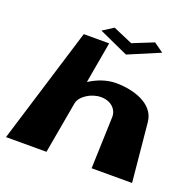

<svg xmlns="http://www.w3.org/2000/svg" viewBox="-120 -798 939 923"><g transform="rotate(20 350.0 -336.5)"><path d="M3 0H210L257 -265C264 -303 318 -337 367 -337C420 -337 451 -303 450 -265L441 0H648L619 -301C610 -396 494 -425 413 -425C365 -425 319 -408 280 -383H278L315 -593H185ZM570 -638 521 -673 414 -630 314 -673 259 -638 409 -570Z"/></g></svg>

Font: Hussar Milosc
Style: Bold
Weight: 700
Foundry: Cannot Into Space Fonts
Version: Version 1.02